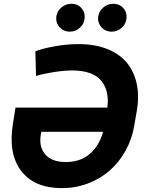

<svg xmlns="http://www.w3.org/2000/svg" viewBox="-20 -966 749 996"><path d="M387.1 -737.2Q471.6 -737.2 535.5 -712Q599.4 -686.8 637.3 -641.3Q675.1 -595.9 688.9 -532.5Q702.8 -469.1 690 -392.8L676.8 -316.1Q665.1 -245.4 631.7 -185Q598.4 -124.6 549.5 -81.7Q500.7 -38.7 436.4 -14.4Q372.2 9.9 301.1 9.9Q158 9.9 89.8 -79.5Q21.7 -169 47.2 -325.3L60.4 -407.7H536.9Q542.3 -450.6 534.8 -485.1Q527.3 -519.5 506.4 -545.8Q485.4 -572.1 447.3 -586.3Q409.1 -600.5 355.5 -600.5Q313.2 -600.5 260.8 -592.3Q208.5 -584.2 166.9 -572.1L163.4 -699.6Q195.3 -713.1 259.9 -725.1Q324.6 -737.2 387.1 -737.2ZM514.6 -282.3H194.6L191.8 -267.8Q180.8 -203.5 215.2 -164.4Q249.6 -125.4 321 -125.4Q396.3 -125.4 445.5 -167.4Q494.7 -209.5 514.6 -282.3ZM560 -801.8Q525.9 -801.8 505.1 -826Q484.4 -850.1 490.1 -883.2Q494.7 -909.8 516.9 -928.1Q539.1 -946.4 566.8 -946.4Q600.9 -946.4 620.9 -922.6Q641 -898.8 635.3 -865.1Q631.4 -838.8 609.6 -820.3Q587.7 -801.8 560 -801.8ZM342.7 -801.8Q308.9 -801.8 288.2 -826.2Q267.4 -850.5 272.7 -883.2Q277.3 -909.8 299.5 -928.1Q321.7 -946.4 349.4 -946.4Q383.5 -946.4 403.6 -922.6Q423.7 -898.8 418 -865.1Q414.1 -838.8 392.2 -820.3Q370.4 -801.8 342.7 -801.8Z"/></svg>

Font: Karasuma Gothic
Style: Bold Italic
Weight: 700
Italic angle: 9.39998°
Designer: Rasmus Andersson / Ryoko Nishizuka
Foundry: Genbu
Version: Version 1.00